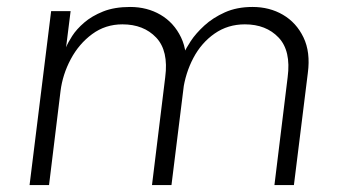

<svg xmlns="http://www.w3.org/2000/svg" viewBox="-20 -532 984 552"><path d="M65 0 127 -500H183L170 -396Q175 -409 187.5 -428.5Q200 -448 222 -467Q244 -486 276.5 -499Q309 -512 354 -512Q403 -512 441.5 -489.5Q480 -467 500.5 -424.5Q521 -382 513 -322L473 0H417L455 -310Q465 -386 429 -424Q393 -462 332 -462Q283 -462 245 -434Q207 -406 183.5 -362Q160 -318 154 -270L121 0ZM769 0 807 -310Q817 -386 781 -424Q745 -462 684 -462Q635 -462 597 -435.5Q559 -409 536 -365.5Q513 -322 506 -270L509 -379Q514 -392 528.5 -414Q543 -436 567.5 -458.5Q592 -481 626.5 -496.5Q661 -512 706 -512Q755 -512 793.5 -489.5Q832 -467 852.5 -424.5Q873 -382 865 -322L825 0Z"/></svg>

Font: Inclusive Sans Light
Style: Italic
Weight: 300
Italic angle: -7°
Designer: Olivia King
Foundry: Olivia King
Version: Version 2.004